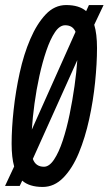

<svg xmlns="http://www.w3.org/2000/svg" viewBox="-31 -730 430 760"><path d="M138 10Q85 10 57 -15L47 6H-11L25 -71Q15 -107 15 -161Q15 -222 23 -295.5Q31 -369 47 -442Q63 -515 89 -575.5Q115 -636 150 -673Q185 -710 231 -710Q282 -710 310 -686L321 -710H379L342 -632Q353 -596 353 -540Q353 -479 345.5 -405Q338 -331 322 -258Q306 -185 281 -124.5Q256 -64 220 -27Q184 10 138 10ZM227 -630Q205 -630 186.5 -602.5Q168 -575 152.5 -529.5Q137 -484 125 -429.5Q113 -375 105.5 -319.5Q98 -264 95 -217L268 -604Q257 -630 227 -630ZM143 -70Q164 -70 183 -98.5Q202 -127 217.5 -174Q233 -221 244.5 -277Q256 -333 264 -389.5Q272 -446 275 -492L99 -101Q110 -70 143 -70Z"/></svg>

Font: Georama Extra Condensed Medium
Style: Italic
Weight: 500
Width: 2
Italic angle: -9°
Designer: Jean-Baptiste Levee
Foundry: Production Type
Version: Version 1.000